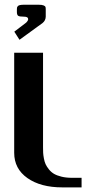

<svg xmlns="http://www.w3.org/2000/svg" viewBox="-20 -812 457 832"><path d="M166.5 -583.5V-172.9Q166.5 -159.7 167 -149.9Q167.5 -140.1 170.2 -125.5Q172.9 -110.8 177.7 -100.3Q182.6 -89.8 191.9 -78.1Q201.2 -66.4 213.9 -58.8Q226.6 -51.3 246.6 -46.4Q266.6 -41.5 291.5 -41.5H333.5V0H250Q156.2 0 98.9 -40.3Q41.5 -80.6 41.5 -149.9V-583.5ZM178.2 -771V-739.7Q177.7 -723.1 164.6 -712.4L64.5 -639.6L42 -674.8L93.3 -713.9Q102.1 -722.7 102.1 -729Q102.1 -739.7 84.5 -739.7Q63.5 -739.7 58.3 -743.9Q53.2 -748 53.2 -760.3V-771Q53.2 -776.4 53.7 -778.8Q54.2 -781.2 56.9 -784.9Q59.6 -788.6 66.4 -790Q73.2 -791.5 84.5 -791.5H147Q161.6 -791.5 168.7 -788.6Q175.8 -785.6 177 -782.2Q178.2 -778.8 178.2 -771Z"/></svg>

Font: Gputeks
Style: Bold
Weight: 600
Width: 8
Version: Version 0.9